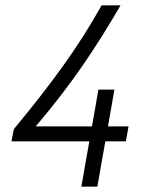

<svg xmlns="http://www.w3.org/2000/svg" viewBox="-20 -700 536 720"><path d="M452 -170H375L345 0H285L315 -170H23L32 -216Q137 -342 217 -453.5Q297 -565 361 -680H432Q367 -567 292.5 -458Q218 -349 114 -226H325L349 -364H409L385 -226H462Z"/></svg>

Font: Inria Sans Light
Style: Italic
Weight: 300
Italic angle: -10°
Designer: Black Foundry Team
Foundry: Black Foundry
Version: Version 1.2; ttfautohint (v1.8.3)